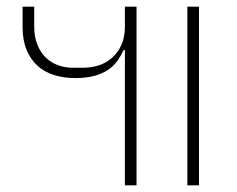

<svg xmlns="http://www.w3.org/2000/svg" viewBox="-20 -558 712 578"><path d="M544 -538H579V0H544ZM356 -407H352Q344 -390 333.5 -375Q323 -360 306.5 -348.5Q290 -337 265.5 -330Q241 -323 206 -323Q172 -323 143 -332Q114 -341 93 -360Q72 -379 60 -408Q48 -437 48 -476V-538H83V-479Q83 -447 92.5 -423.5Q102 -400 118 -384.5Q134 -369 155 -361.5Q176 -354 200 -354H229Q255 -354 278 -361.5Q301 -369 318.5 -385Q336 -401 346 -424Q356 -447 356 -479V-538H391V0H356Z"/></svg>

Font: IBM Plex Sans Thai ExtraLight
Style: Regular
Weight: 200
Designer: Mike Abbink, Paul van der Laan, Pieter van Rosmalen, Ben Mitchell, Mark Frömberg
Foundry: Bold Monday
Version: Version 1.1